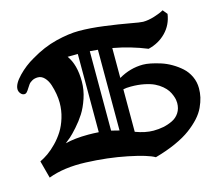

<svg xmlns="http://www.w3.org/2000/svg" viewBox="-119 -976 1364 1189"><g transform="rotate(-15 563.0 -381.5)"><path d="M879.4 -772.5Q913.1 -772.5 952.4 -784.7Q991.7 -796.9 1014.2 -810.1L1038.1 -780.8Q1028.3 -712.4 982.4 -665.3Q936.5 -618.2 869.1 -602.1Q767.6 -644 652.8 -665V-473.1Q727.1 -516.6 809.1 -516.6Q829.6 -516.6 857.9 -511Q886.2 -505.4 920.2 -494.6Q954.1 -483.9 986.8 -464.8Q1019.5 -445.8 1046.6 -421.4Q1073.7 -397 1090.3 -361.6Q1106.9 -326.2 1106.9 -285.6Q1106.9 -256.3 1100.6 -228.3Q1094.2 -200.2 1079.3 -167.7Q1064.5 -135.3 1036.9 -104.7Q1009.3 -74.2 970 -44.9Q930.7 -15.6 871.6 11Q812.5 37.6 738.8 58.1Q695.8 32.7 572.8 7.6Q449.7 -17.6 310.3 -22.9Q170.9 -28.3 70.8 9.8L41 -102.1Q66.9 -114.3 93.8 -133.1Q120.6 -151.9 149.4 -181.4Q178.2 -210.9 200.2 -245.6Q222.2 -280.3 236.3 -326.7Q250.5 -373 250.5 -422.4Q250.5 -449.2 245.4 -479.5Q240.2 -509.8 230.5 -539.8Q220.7 -569.8 202.1 -589.4Q183.6 -608.9 160.2 -608.9Q139.6 -608.9 124.3 -600.8Q108.9 -592.8 100.1 -581.1Q91.3 -569.3 84.5 -557.6Q77.6 -545.9 70.3 -537.8Q63 -529.8 53.7 -529.8Q40 -529.8 29.8 -542.5Q19.5 -555.2 19.5 -570.3Q19.5 -605 65.2 -652.1Q110.8 -699.2 166 -730Q249 -779.8 331.8 -800.3Q414.6 -820.8 479 -820.8Q552.2 -820.8 641.8 -808.8Q731.4 -796.9 797.4 -784.7Q863.3 -772.5 879.4 -772.5ZM513.2 -682.1V-172.9Q535.6 -168 564 -160.2V-677.7Q515.6 -682.1 513.2 -682.1ZM437 -684.6H431.2Q419.9 -684.6 400.1 -684.3Q380.4 -684.1 371.6 -684.1Q417 -622.1 417 -513.7Q417 -460 399.2 -407Q381.3 -354 357.9 -317.4Q334.5 -280.8 303.5 -246.1Q272.5 -211.4 254.9 -196.3Q237.3 -181.2 222.2 -169.9Q285.2 -185.5 369.6 -185.5Q402.8 -185.5 437 -183.1ZM652.8 -400.4V-127.9Q715.3 -104.5 767.6 -104.5Q801.3 -104.5 831.5 -110.6Q861.8 -116.7 890.4 -130.4Q918.9 -144 936 -170.4Q953.1 -196.8 953.1 -232.9Q953.1 -242.2 951.2 -253.7Q949.2 -265.1 942.6 -282.5Q936 -299.8 925.5 -315.7Q915 -331.5 895.5 -348.1Q876 -364.7 850.6 -377Q825.2 -389.2 786.6 -397Q748 -404.8 701.7 -404.8Q671.9 -404.8 652.8 -400.4Z"/></g></svg>

Font: KJV1611
Style: Regular
Weight: 400
Version: Version 3.6.1